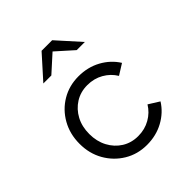

<svg xmlns="http://www.w3.org/2000/svg" viewBox="-201 -859 1001 1001"><g transform="rotate(-45 300.0 -358.0)"><path d="M308 10Q239 10 183.5 -23.5Q128 -57 95.5 -114Q63 -171 63 -243Q63 -315 95.5 -372.5Q128 -430 183.5 -463Q239 -496 308 -496Q376 -496 431 -466Q486 -436 518 -385L459 -348Q436 -386 396.5 -408.5Q357 -431 308 -431Q258 -431 219 -406.5Q180 -382 157.5 -340Q135 -298 135 -243Q135 -189 157.5 -146.5Q180 -104 219 -79.5Q258 -55 308 -55Q357 -55 396.5 -77.5Q436 -100 459 -138L518 -101Q486 -50 431 -20Q376 10 308 10ZM152 -599 266 -726H344L458 -599H398L304 -683L211 -599Z"/></g></svg>

Font: Red Hat Mono
Style: Regular
Weight: 400
Designer: Pentagram, MCKL
Foundry: Pentagram, MCKL
Version: Version 1.023